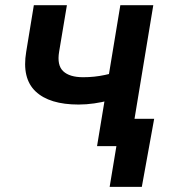

<svg xmlns="http://www.w3.org/2000/svg" viewBox="-20 -561 652 737"><path d="M281.7 -159.7Q169.9 -159.7 116.7 -210Q63.5 -260.3 80.6 -362.3L109.9 -541H236.8L207 -362.8Q198.2 -310.5 222.7 -287.6Q247.1 -264.6 299.3 -264.6Q342.3 -264.6 382.3 -273.2Q422.4 -281.7 467.3 -296.4L449.7 -191.4Q427.2 -183.1 399.4 -175.8Q371.6 -168.5 341.6 -164.1Q311.5 -159.7 281.7 -159.7ZM352.5 0 441.9 -541H568.4L479 0ZM400.9 156.2 426.8 0H386.2L403.8 -105H571.8L524.4 156.2Z"/></svg>

Font: Inter 17pt SemiBold
Style: Italic
Weight: 600
Italic angle: -9.3988°
Version: Version 4.001;git-66647c0bb